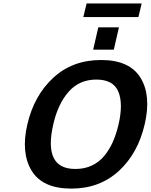

<svg xmlns="http://www.w3.org/2000/svg" viewBox="-20 -1084 877 1117"><path d="M785.2 -984.9H464.8L483.9 -1064H804.2ZM642.1 -794.9H522L551.8 -924.8H671.9ZM821.8 -360.8Q782.7 -192.4 672.9 -90.8Q560.5 13.2 395 13.2Q227.5 13.2 164.1 -90.8Q100.6 -195.3 139.2 -360.8Q178.2 -527.8 289.1 -630.9Q401.4 -734.9 567.9 -734.9Q734.4 -734.9 797.9 -630.9Q860.8 -527.8 821.8 -360.8ZM669.9 -360.8Q697.3 -480.5 668.9 -549.8Q640.1 -621.1 540 -621.1Q441.4 -621.1 378.9 -549.8Q316.9 -479 290 -360.8Q230 -99.6 419.9 -101.1Q472.2 -101.1 514.6 -121.1Q557.1 -141.1 586.9 -177.5Q616.7 -213.9 636.7 -259Q656.7 -304.2 669.9 -360.8Z"/></svg>

Font: Perun
Style: Bold Italic
Weight: 700
Italic angle: -12°
Foundry: Copyright (c) Stefan Peev, Context Ltd, 2016
Version: Version 001.000